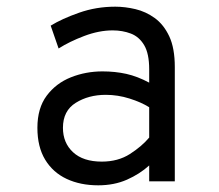

<svg xmlns="http://www.w3.org/2000/svg" viewBox="-20 -543 656 575"><path d="M274.2 12Q220.8 12 179.7 -7.2Q138.6 -26.4 115.3 -64.7Q92 -103 92 -160.2Q92 -219.2 119.9 -256.5Q147.9 -293.8 192.4 -311.5Q236.9 -329.2 287 -329.2Q324.5 -329.2 358.2 -321.8Q391.9 -314.2 426.8 -295.5V-335.2Q426.8 -382.4 411.8 -407.7Q396.8 -433 371.8 -442.5Q346.8 -452 317.5 -452Q276.5 -452 232.1 -435.2Q187.8 -418.4 155.5 -397.8L131.8 -466.2Q165.4 -486.8 216.8 -504.9Q268.1 -523 325.2 -523Q354.4 -523 385.4 -515.7Q416.5 -508.4 443.4 -489Q470.2 -469.6 486.9 -434.2Q503.5 -398.8 503.5 -342.2V0H426.8V-47.5Q398.6 -21.9 360.2 -4.9Q321.9 12 274.2 12ZM284.8 -59Q333.5 -59 369.1 -81.8Q404.6 -104.6 426.8 -131V-221.8Q403.1 -236.8 367.9 -247.9Q332.8 -259 296.8 -259Q245.2 -259 206.9 -235.1Q168.5 -211.2 168.5 -160.2Q168.5 -115.1 198.8 -87.1Q229.1 -59 284.8 -59Z"/></svg>

Font: Overpass Mono Light
Style: Regular
Weight: 300
Monospace: yes
Designer: Delve Withrington, Dave Bailey
Foundry: Delve Fonts LLC
Version: Version 4.000